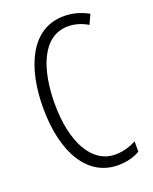

<svg xmlns="http://www.w3.org/2000/svg" viewBox="-138 -802 708 889"><g transform="rotate(-20 215.5 -357.5)"><path d="M289 -674C321 -674 354 -665 385 -646L407 -693C369 -714 330 -725 287 -725C123 -725 52 -555 52 -358C52 -129 144 10 288 10C330 10 369 0 397 -17V-68C371 -54 336 -41 293 -41C180 -41 109 -165 109 -357C109 -521 159 -674 289 -674Z"/></g></svg>

Font: Noto Sans Devanagari ExtraCondensed Light
Style: Regular
Weight: 300
Width: 2
Designer: Jelle Bosma - Monotype Design Team
Foundry: Monotype Imaging Inc.
Version: Version 2.004